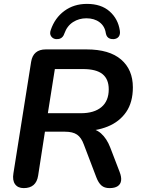

<svg xmlns="http://www.w3.org/2000/svg" viewBox="-20 -959 726 987"><path d="M102 8Q72 8 57.5 -12Q43 -32 49 -68L140 -641Q145 -673 164 -689Q183 -705 215 -705H425Q542 -705 602.5 -653Q663 -601 663 -510Q663 -433 628.5 -383Q594 -333 533.5 -308.5Q473 -284 396 -285V-300H422Q469 -300 499 -273.5Q529 -247 547 -200L595 -75Q605 -49 602.5 -30.5Q600 -12 585 -2Q570 8 543 8Q517 8 501.5 -5.5Q486 -19 475 -48L411 -216Q398 -252 376 -267Q354 -282 314 -282H211L176 -56Q171 -24 152.5 -8Q134 8 102 8ZM226 -377H396Q464 -377 501.5 -408.5Q539 -440 539 -500Q539 -552 507 -578Q475 -604 406 -604H262ZM267 -758Q251 -760 242.5 -773Q234 -786 241 -805Q262 -867 311 -903Q360 -939 427 -939Q500 -939 543.5 -900.5Q587 -862 596 -802Q599 -783 591 -771.5Q583 -760 566 -758Q555 -757 546 -760Q537 -763 531.5 -770Q526 -777 524 -788Q519 -824 492 -844.5Q465 -865 424 -865Q386 -865 355.5 -845.5Q325 -826 311 -787Q308 -777 302 -770Q296 -763 287.5 -760Q279 -757 267 -758Z"/></svg>

Font: Nunito ExtraLight
Style: Bold Italic
Weight: 700
Italic angle: -9°
Version: Version 3.602